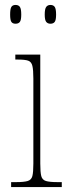

<svg xmlns="http://www.w3.org/2000/svg" viewBox="-20 -757 277 777"><path d="M25 0V-20H45Q77 -20 92 -24.5Q107 -29 111 -44.5Q115 -60 115 -95V-439Q115 -474 111 -490.5Q107 -507 94 -511.5Q81 -516 51 -516H42V-536H143V-95Q143 -60 147 -44.5Q151 -29 166 -24.5Q181 -20 213 -20H230V0ZM184 -661Q173 -661 167 -668.5Q161 -676 161 -698Q161 -721 167 -729Q173 -737 184 -737Q196 -737 201.5 -729Q207 -721 207 -698Q207 -676 201.5 -668.5Q196 -661 184 -661ZM43 -661Q31 -661 26 -668.5Q21 -676 21 -698Q21 -721 26 -729Q31 -737 43 -737Q55 -737 60.5 -729Q66 -721 66 -698Q66 -676 60.5 -668.5Q55 -661 43 -661Z"/></svg>

Font: Noto Serif Ethiopic Condensed Thin
Style: Regular
Weight: 100
Width: 3
Designer: Monotype Design Team
Foundry: Monotype Imaging Inc.
Version: Version 2.102; ttfautohint (v1.8.4.7-5d5b)